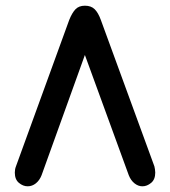

<svg xmlns="http://www.w3.org/2000/svg" viewBox="-20 -651 598 674"><path d="M278 -458 126 -36Q119 -18 106 -7.5Q93 3 77 3Q61 3 46.5 -9Q32 -21 32 -45Q32 -51 33 -56.5Q34 -62 36 -67L223 -581Q233 -606 245 -618.5Q257 -631 278 -631Q300 -631 312.5 -618.5Q325 -606 334 -581L522 -67Q523 -62 524 -56.5Q525 -51 525 -45Q525 -21 510.5 -9Q496 3 480 3Q465 3 452 -7.5Q439 -18 432 -36Z"/></svg>

Font: Beiruti SemiBold
Style: Regular
Weight: 600
Designer: Arlette Boutros
Foundry: Boutros
Version: Version 1.41